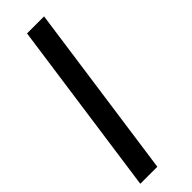

<svg xmlns="http://www.w3.org/2000/svg" viewBox="-241 -711 721 721"><g transform="rotate(-45 120.0 -350.0)"><path d="M4.5 0 103 -700H193.5L95 0Z"/></g></svg>

Font: Urbanist Medium
Style: Italic
Weight: 500
Italic angle: -8°
Designer: Corey Hu
Foundry: Corey Hu
Version: Version 1.330; ttfautohint (v1.8.4.7-5d5b)